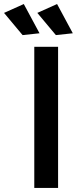

<svg xmlns="http://www.w3.org/2000/svg" viewBox="-100 -932 382 952"><path d="M70 -700V0H188V-700ZM18 -912 -80 -868 12 -758 96 -767ZM183 -912 85 -868 177 -758 261 -767Z"/></svg>

Font: Argentum Sans
Style: Regular
Weight: 400
Designer: Julieta Ulanovsky
Foundry: Julieta Ulanovsky
Version: Version 5.001;March 29, 2019;FontCreator 11.5.0.2425 64-bit